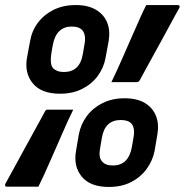

<svg xmlns="http://www.w3.org/2000/svg" viewBox="-51 -730 731 760"><path d="M249 -710Q298 -710 329.5 -691Q361 -672 373.5 -640Q386 -608 379 -567L367 -502Q360 -462 336 -429.5Q312 -397 274 -378Q236 -359 187 -359Q112 -359 78.5 -400.5Q45 -442 56 -502L68 -567Q75 -608 99 -640Q123 -672 161 -691Q199 -710 249 -710ZM152 -517Q149 -497 150.5 -483Q152 -469 159 -460Q166 -453 176.5 -449Q187 -445 202 -445Q233 -445 252 -462.5Q271 -480 277 -517L283 -552Q287 -572 285 -586Q283 -600 276 -609Q263 -625 233 -625Q203 -625 184 -607Q165 -589 158 -552ZM442 -341Q492 -341 523 -322Q554 -303 566.5 -271Q579 -239 572 -198L561 -133Q553 -93 529 -60.5Q505 -28 467.5 -9Q430 10 380 10Q306 10 272.5 -31Q239 -72 250 -133L261 -198Q269 -239 293 -271Q317 -303 355 -322Q393 -341 442 -341ZM346 -148Q342 -128 343.5 -114Q345 -100 353 -91Q360 -83 370 -79Q380 -75 395 -75Q427 -75 445.5 -93Q464 -111 471 -148L477 -183Q481 -203 479 -217Q477 -231 470 -240Q457 -255 427 -255Q396 -255 377 -237.5Q358 -220 352 -183ZM390 -405Q400 -426 411.5 -450.5Q423 -475 435 -503Q447 -531 459.5 -559Q472 -587 484 -614.5Q496 -642 507 -666.5Q518 -691 528 -710Q542 -710 558.5 -710Q575 -710 591.5 -710Q608 -710 624 -710Q640 -710 652 -710Q656 -710 658 -708.5Q660 -707 660 -704Q660 -701 658 -697Q656 -694 644.5 -673Q633 -652 616 -620.5Q599 -589 580 -554.5Q561 -520 544 -489Q527 -458 515.5 -437Q504 -416 502 -412Q499 -408 497 -406.5Q495 -405 491 -405Q481 -405 467 -405Q453 -405 437.5 -405Q422 -405 409 -405Q396 -405 390 -405ZM239 -296Q229 -276 217.5 -251Q206 -226 194 -198Q182 -170 169.5 -142Q157 -114 145 -86.5Q133 -59 122 -35Q111 -11 101 9Q86 9 70 9Q54 9 37.5 9Q21 9 5 9Q-11 9 -23 9Q-27 9 -29 7.5Q-31 6 -31 3Q-31 0 -29 -4Q-27 -8 -15.5 -28.5Q-4 -49 13 -80.5Q30 -112 49 -146.5Q68 -181 85 -212Q102 -243 113.5 -264Q125 -285 127 -289Q130 -294 132 -295Q134 -296 138 -296Q148 -296 162 -296Q176 -296 191.5 -296Q207 -296 220 -296Q233 -296 239 -296Z"/></svg>

Font: RecMonoLinear Nerd Font Mono
Style: Bold Italic
Weight: 700
Italic angle: -10°
Monospace: yes
Version: Version 1.085; ttfautohint (v1.8.4.7-5d5b);Nerd Fonts 3.2.1